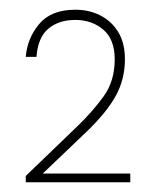

<svg xmlns="http://www.w3.org/2000/svg" viewBox="-20 -727 329 395"><path d="M33 -352V-365L141 -469Q170 -497 193 -528.5Q216 -560 216 -605Q216 -646 192.5 -666Q169 -686 135 -686Q101 -686 79.5 -668Q58 -650 55 -610H33Q36 -648 60.5 -677.5Q85 -707 135 -707Q163 -707 186 -695.5Q209 -684 223 -661.5Q237 -639 237 -605Q237 -564 218 -529.5Q199 -495 156 -454L68 -370H248V-352Z"/></svg>

Font: DM Sans 20pt Thin
Style: Regular
Weight: 250
Version: Version 4.004;gftools[0.9.30]